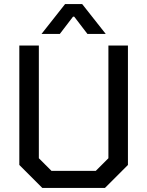

<svg xmlns="http://www.w3.org/2000/svg" viewBox="-20 -924 724 944"><path d="M75 -113V-700H171V-146L233 -84H451L513 -146V-700H609V-113L496 0H188ZM300 -904H384L500 -757H410L345 -842H339L274 -757H184Z"/></svg>

Font: Chakra Petch Medium
Style: Regular
Weight: 500
Designer: Katatrad Aksorn Co.,Ltd.
Foundry: Cadson Demak Co.,Ltd.
Version: Version 1.000; ttfautohint (v1.6)